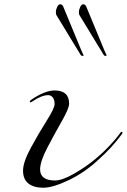

<svg xmlns="http://www.w3.org/2000/svg" viewBox="-20 -872 594 900"><path d="M134 -398Q125 -392 122.5 -392Q120 -392 120 -396Q120 -400 126 -404Q190 -448 236 -448Q304 -448 304 -386Q304 -364 270 -304.5Q236 -245 202 -180Q168 -115 168 -78Q168 -26 238 -26Q272 -26 327.5 -58Q383 -90 425 -125Q467 -160 499 -195Q531 -230 538.5 -242Q546 -254 550 -254Q554 -254 554 -251Q554 -248 552 -244Q503 -178 444 -126Q380 -65 304 -28.5Q228 8 183 8Q138 8 113 -12Q88 -32 88 -72Q88 -112 125 -180Q162 -248 199 -306.5Q236 -365 236 -384.5Q236 -404 227.5 -415Q219 -426 206 -426Q176 -426 134 -398ZM464 -618 352 -802Q350 -804 350 -815.5Q350 -827 356 -839.5Q362 -852 370.5 -852Q379 -852 384 -842L470 -634Q471 -632 473.5 -626.5Q476 -621 478 -617Q480 -613 480 -611.5Q480 -610 474 -610Q468 -610 464 -618ZM356 -618 244 -802Q242 -804 242 -815.5Q242 -827 248 -839.5Q254 -852 262.5 -852Q271 -852 276 -842L362 -634Q363 -632 365.5 -626.5Q368 -621 370 -617Q372 -613 372 -611.5Q372 -610 366 -610Q360 -610 356 -618Z"/></svg>

Font: Miama
Style: Regular
Weight: 400
Italic angle: 16.5°
Designer: Linus Romer
Foundry: Linus Romer
Version: 0.32